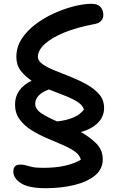

<svg xmlns="http://www.w3.org/2000/svg" viewBox="-20 -730 618 1009"><path d="M220 259Q131 259 90.5 233Q50 207 50 172Q50 155 58 145Q66 135 88 135Q104 135 116.5 139Q129 143 149 147.5Q169 152 207 152Q273 152 323 140.5Q373 129 405 109Q399 84 371.5 65Q344 46 304.5 29.5Q265 13 222.5 -5.5Q180 -24 143 -47.5Q106 -71 82.5 -103.5Q59 -136 59 -181Q59 -263 146 -306Q111 -329 88.5 -359Q66 -389 66 -431Q66 -482 93.5 -525Q121 -568 166 -602Q211 -636 264 -660Q317 -684 369 -697Q421 -710 461 -710Q494 -710 508.5 -693Q523 -676 523 -652Q523 -633 511 -620Q499 -607 474 -603Q383 -586 316.5 -558.5Q250 -531 214.5 -498Q179 -465 179 -431Q179 -410 204 -392.5Q229 -375 269 -359Q309 -343 353 -325.5Q397 -308 437 -285.5Q477 -263 502 -233.5Q527 -204 527 -163Q527 -117 494.5 -84.5Q462 -52 405 -36Q452 -10 486 24Q520 58 520 107Q520 159 479 192.5Q438 226 369.5 242.5Q301 259 220 259ZM165 -185Q165 -156 198.5 -134Q232 -112 280 -92Q383 -103 421 -154Q415 -177 387.5 -194.5Q360 -212 320 -227.5Q280 -243 237 -260Q200 -246 182.5 -227Q165 -208 165 -185Z"/></svg>

Font: Shantell Sans Normal
Style: Regular
Weight: 500
Designer: Stephen Nixon, Anya Danilova, Shantell Martin
Foundry: Arrow Type
Version: Version 1.009;[a7da0bfa3]